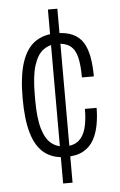

<svg xmlns="http://www.w3.org/2000/svg" viewBox="-55 -764 531 851"><g transform="rotate(-5 211.0 -338.0)"><path d="M191 49V-725H233V49ZM213 -67Q156 -67 118.5 -96.5Q81 -126 63 -187Q45 -248 45 -342Q45 -440 64.5 -500.5Q84 -561 122.5 -589Q161 -617 218 -617Q262 -617 291.5 -603.5Q321 -590 337.5 -563.5Q354 -537 361 -498.5Q368 -460 368 -412H315Q315 -467 306.5 -502Q298 -537 276 -553.5Q254 -570 216 -570Q183 -570 156.5 -550.5Q130 -531 115 -484Q100 -437 100 -353V-328Q100 -249 114 -202Q128 -155 154 -134.5Q180 -114 215 -114Q253 -114 275 -132.5Q297 -151 306.5 -186.5Q316 -222 316 -272H368Q368 -235 361.5 -198.5Q355 -162 339 -132Q323 -102 292.5 -84.5Q262 -67 213 -67Z"/></g></svg>

Font: Archivo Condensed ExtraLight
Style: Regular
Weight: 250
Width: 3
Designer: Hector Gatti
Foundry: Omnibus-Type
Version: Version 2.001